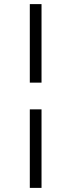

<svg xmlns="http://www.w3.org/2000/svg" viewBox="-20 -731 347 934"><path d="M125 -199H182V183H125ZM182 -329H125V-711H182Z"/></svg>

Font: Tiro Devanagari Marathi
Style: Regular
Weight: 400
Designer: Devanagari: John Hudson & Fiona Ross. Latin: John Hudson.
Foundry: Tiro Typeworks Ltd.
Version: Version 1.52